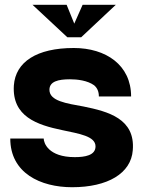

<svg xmlns="http://www.w3.org/2000/svg" viewBox="-20 -774 609 804"><path d="M282 10C431 10 529 -48 536 -145C547 -277 433 -307 330 -328C258 -341 187 -351 187 -398C187 -433 224 -442 273 -442C304 -442 346 -437 374 -417C387 -406 394 -391 394 -370H529C529 -502 423 -573 289 -573C134 -573 45 -515 38 -416C30 -286 135 -251 241 -229C311 -214 380 -204 380 -161C380 -123 335 -116 293 -116C182 -116 163 -176 163 -194H23C23 -49 150 10 282 10ZM262 -618H320L465 -754H326L291 -675L259 -754H116Z"/></svg>

Font: OSH Darker Grotesque Black
Style: Regular
Weight: 900
Designer: Gabriel Lam
Foundry: TypeRant
Version: Version 1.000;Glyphs 3.1.1 (3148)